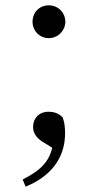

<svg xmlns="http://www.w3.org/2000/svg" viewBox="-20 -524 367 720"><path d="M163 -381C198 -381 225 -410 225 -442C225 -477 198 -504 163 -504C127 -504 102 -477 102 -442C102 -410 127 -381 163 -381ZM76 176C167 139 224 72 224 -24C224 -48 222 -64 215 -84C199 -100 181 -105 162 -105C126 -105 104 -80 104 -48C104 -25 117 -5 145 11L176 30C162 87 128 117 65 149Z"/></svg>

Font: Noto Serif CJK TC
Style: Regular
Weight: 400
Designer: Ryoko NISHIZUKA 西塚涼子 (kana & ideographs); Frank Grießhammer (Latin, Greek & Cyrillic); Wenlong ZHANG 张文龙 (bopomofo); San
Foundry: Adobe
Version: Version 2.001;hotconv 1.1.0;makeotfexe 2.6.0